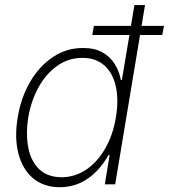

<svg xmlns="http://www.w3.org/2000/svg" viewBox="-20 -748 686 779"><path d="M222.7 11.7Q156.7 11.2 114 -24.9Q71.3 -61 54.7 -125Q38.1 -189 51.8 -271.5Q65.4 -353.5 103 -417.2Q140.6 -481 195.8 -517.3Q251 -553.7 316.4 -553.2Q362.8 -553.7 394.8 -535.9Q426.8 -518.1 445.3 -488.5Q463.9 -459 470.2 -423.8H474.6L525.4 -727.5H568.4L447.3 0H405.3L424.8 -119.1H420.4Q401.4 -84.5 372.8 -54.4Q344.2 -24.4 306.9 -6.6Q269.5 11.2 222.7 11.7ZM229.5 -28.8Q285.2 -29.3 330.8 -60.5Q376.5 -91.8 407.7 -147Q439 -202.1 450.2 -272Q461.9 -341.3 450.2 -396Q438.5 -450.7 404.1 -481.9Q369.6 -513.2 314.5 -513.2Q258.3 -513.2 212.9 -481.4Q167.5 -449.7 137 -395Q106.4 -340.3 94.7 -272Q84 -203.1 95 -147.9Q106 -92.8 139.6 -61Q173.3 -29.3 229.5 -28.8ZM354.5 -606 360.8 -643.1H645.5L638.2 -606Z"/></svg>

Font: Inter Tight ExtraLight
Style: Italic
Weight: 250
Italic angle: -9.39999°
Designer: Rasmus Andersson
Foundry: rsms
Version: Version 3.004